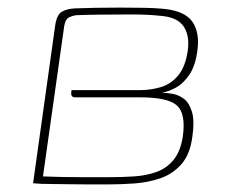

<svg xmlns="http://www.w3.org/2000/svg" viewBox="-20 -482 604 505"><path d="M125 -414Q129 -443 142.5 -451Q156 -459 178 -460Q202 -461 233 -461.5Q264 -462 296 -462Q328 -462 357.5 -461.5Q387 -461 408 -459Q465 -454 485.5 -425.5Q506 -397 499 -348Q494 -309 478 -285.5Q462 -262 442.5 -251.5Q423 -241 406 -238Q419 -238 435 -235Q451 -232 464.5 -221.5Q478 -211 485 -187.5Q492 -164 486 -123Q480 -76 457 -50Q434 -24 401.5 -13Q369 -2 333.5 0.5Q298 3 267 3Q234 3 206.5 3Q179 3 157 2.5Q135 2 118 2Q101 2 88.5 1.5Q76 1 67 0ZM349 -245Q377 -245 403.5 -253Q430 -261 449 -284Q468 -307 474 -350Q479 -389 463 -412.5Q447 -436 406 -440Q371 -444 327 -444Q283 -444 243 -443.5Q203 -443 180 -442Q176 -442 164 -437.5Q152 -433 149 -414L93 -18Q97 -18 109 -17.5Q121 -17 142 -16.5Q163 -16 194.5 -16Q226 -16 269 -16Q301 -16 332.5 -18Q364 -20 391 -29.5Q418 -39 436.5 -61.5Q455 -84 461 -124Q469 -183 445.5 -204.5Q422 -226 348 -226H177Q173 -226 170.5 -228Q168 -230 167.5 -233Q167 -236 167.5 -239Q168 -242 168 -245Z"/></svg>

Font: Genos Thin
Style: Italic
Weight: 100
Italic angle: -8°
Designer: Robert E. Leuschke
Foundry: Robert E. Leuschke
Version: Version 1.010